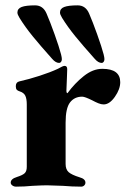

<svg xmlns="http://www.w3.org/2000/svg" viewBox="-20 -694 472 717"><path d="M20 -12Q20 -26 43 -33Q65 -40 72.5 -47.5Q80 -55 80 -71V-304Q80 -325 74.5 -336.5Q69 -348 53 -353Q46 -355 42.5 -359Q39 -363 39 -372Q39 -387 52 -390Q88 -398 128 -411Q168 -424 196 -437Q215 -448 221 -448Q231 -448 231 -436L230 -406L228 -356Q228 -346 232 -346Q259 -383 293 -410Q327 -437 362 -437Q429 -437 429 -387Q429 -361 409 -332.5Q389 -304 367 -304Q358 -304 347 -308.5Q336 -313 325 -319Q297 -333 287 -333Q258 -333 241.5 -311.5Q225 -290 225 -236V-82Q225 -61 236.5 -51Q248 -41 277 -32Q299 -26 299 -12Q299 -6 294.5 -1.5Q290 3 283 3Q250 3 215 0Q171 -2 155 -2Q139 -2 101 0Q71 3 40 3Q32 3 26 -1.5Q20 -6 20 -12ZM175 -474Q132 -522 103 -557.5Q74 -593 53 -627Q45 -640 45 -647Q45 -662 61 -668Q77 -674 111 -674Q141 -674 154 -643Q167 -613 184 -565.5Q201 -518 208 -491Q211 -479 211 -473Q211 -467 208 -463Q205 -459 201 -459Q188 -459 175 -474ZM334 -474Q291 -522 262 -557.5Q233 -593 212 -627Q204 -640 204 -647Q204 -662 220 -668Q236 -674 270 -674Q300 -674 313 -643Q326 -613 343 -565.5Q360 -518 367 -491Q370 -479 370 -473Q370 -467 367 -463Q364 -459 360 -459Q347 -459 334 -474Z"/></svg>

Font: EB Garamond ExtraBold
Style: Regular
Weight: 800
Designer: Georg Duffner and Octavio Pardo
Foundry: Georg Duffner
Version: Version 1.000